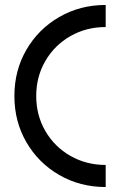

<svg xmlns="http://www.w3.org/2000/svg" viewBox="-20 -740 488 774"><path d="M38 -353Q38 -456 86.5 -539.5Q135 -623 219 -671.5Q303 -720 406 -720V-631Q328 -631 264 -594.5Q200 -558 163 -494.5Q126 -431 126 -353Q126 -275 163 -211.5Q200 -148 264 -111.5Q328 -75 406 -75V14Q303 14 219 -34.5Q135 -83 86.5 -166.5Q38 -250 38 -353Z"/></svg>

Font: Lineal
Style: Regular
Weight: 400
Designer: Created by Frank Adebiaye with contributions from Anton Moglia & Ariel Martín Pérez
Created by Frank ADEBIAYE with FontF
Foundry: Velvetyne Type Foundry
Version: Version 2.000